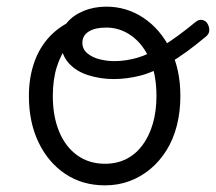

<svg xmlns="http://www.w3.org/2000/svg" viewBox="-20 -539 650 578"><path d="M296 19Q228 19 176.5 -15.5Q125 -50 96 -110.5Q67 -171 67 -250Q67 -305 83 -351Q99 -397 130.5 -430Q162 -463 208 -481.5Q254 -500 314 -500L313 -463Q273 -463 241 -448Q209 -433 186 -404.5Q163 -376 151 -337.5Q139 -299 139 -250Q139 -189 158 -143Q177 -97 212.5 -71.5Q248 -46 296 -46Q332 -46 360.5 -60.5Q389 -75 409 -102Q429 -129 440 -166.5Q451 -204 451 -250Q451 -315 430.5 -361Q410 -407 375.5 -431.5Q341 -456 300 -456Q266 -456 247 -444Q228 -432 228 -410Q228 -391 243 -378.5Q258 -366 280 -360.5Q302 -355 324 -355Q358 -355 393 -365Q428 -375 470.5 -401Q513 -427 569 -473Q579 -481 589 -479Q599 -477 604.5 -468Q610 -459 610 -448Q610 -437 600 -429Q538 -377 489.5 -349Q441 -321 401 -311Q361 -301 322 -301Q283 -301 246 -312.5Q209 -324 186 -350Q163 -376 163 -418Q163 -448 181.5 -470.5Q200 -493 231.5 -506Q263 -519 300 -519Q361 -519 411.5 -485.5Q462 -452 492.5 -391.5Q523 -331 523 -250Q523 -203 512.5 -161.5Q502 -120 481.5 -87Q461 -54 433 -30.5Q405 -7 370.5 6Q336 19 296 19Z"/></svg>

Font: Playwrite BE WAL Light
Style: Regular
Weight: 300
Version: Version 1.002